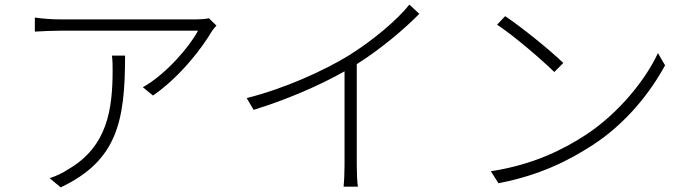

<svg xmlns="http://www.w3.org/2000/svg" viewBox="-20 -786 2990 832"><path d="M465 -545C468 -523 468 -503 468 -483C468 -315 447 -151 275 -52C253 -37 219 -21 195 -14L243 26C488 -90 522 -261 522 -545ZM885 -707C874 -704 849 -702 835 -702H240C205 -702 164 -705 131 -710V-649C166 -651 205 -653 240 -653H838C802 -584 698 -463 599 -408L643 -372C766 -457 861 -587 897 -649C903 -658 911 -668 918 -675Z M1754 -766C1699 -697 1593 -609 1492 -546C1381 -478 1212 -402 1049 -361L1079 -310C1220 -353 1366 -416 1473 -477V-69C1473 -36 1471 6 1469 23H1531C1528 6 1526 -36 1526 -69V-508C1631 -574 1733 -661 1797 -726Z M2169 -716 2134 -679C2209 -630 2332 -523 2382 -474L2421 -513C2368 -565 2240 -669 2169 -716ZM2107 -44 2140 8C2322 -27 2447 -92 2546 -156C2692 -250 2798 -385 2862 -503L2831 -556C2777 -439 2660 -294 2516 -200C2422 -139 2291 -72 2107 -44Z"/></svg>

Font: Source Han Sans SC Light
Style: Regular
Weight: 300
Designer: Ryoko NISHIZUKA (kana & ideographs); Paul D. Hunt (Latin, Greek & Cyrillic); Wenlong ZHANG (bopomofo); Sandoll Communica
Foundry: Adobe Systems Incorporated
Version: Version 1.004;PS 1.004;hotconv 1.0.82;makeotf.lib2.5.63406